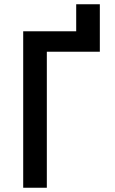

<svg xmlns="http://www.w3.org/2000/svg" viewBox="-20 -882 540 902"><path d="M89 0V-735H338V-862H449V-639H200V0Z"/></svg>

Font: Iosevka Fixed
Style: Bold
Weight: 700
Monospace: yes
Designer: Belleve Invis
Foundry: Belleve Invis
Version: Version 32.3.0